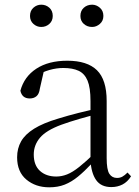

<svg xmlns="http://www.w3.org/2000/svg" viewBox="-20 -785 591 819"><path d="M190 14Q132 14 92.5 -19Q53 -52 53 -114Q53 -152 70 -182Q87 -212 125.5 -236Q164 -260 228 -279Q270 -292 315.5 -303.5Q361 -315 401 -324V-300Q361 -290 319.5 -278Q278 -266 242 -253Q177 -229 150.5 -197.5Q124 -166 124 -126Q124 -80 150.5 -56Q177 -32 220 -32Q243 -32 266 -41Q289 -50 318 -73Q347 -96 386 -134L393 -88H372Q340 -54 312.5 -31.5Q285 -9 256 2.5Q227 14 190 14ZM455 13Q411 13 390 -17Q369 -47 366 -101V-105V-354Q366 -411 353.5 -441Q341 -471 315.5 -483Q290 -495 250 -495Q221 -495 191 -486.5Q161 -478 129 -459L168 -486L150 -407Q147 -384 135.5 -374.5Q124 -365 107 -365Q74 -365 67 -398Q83 -458 135 -492Q187 -526 267 -526Q352 -526 393.5 -485.5Q435 -445 435 -354V-111Q435 -61 446.5 -43.5Q458 -26 479 -26Q492 -26 502 -31.5Q512 -37 524 -49L539 -33Q524 -9 502.5 2Q481 13 455 13ZM156 -670Q137 -670 122.5 -683Q108 -696 108 -717Q108 -739 122.5 -752Q137 -765 156 -765Q176 -765 190.5 -752Q205 -739 205 -717Q205 -696 190.5 -683Q176 -670 156 -670ZM373 -670Q352 -670 337.5 -683Q323 -696 323 -717Q323 -739 337.5 -752Q352 -765 373 -765Q391 -765 406 -752Q421 -739 421 -717Q421 -696 406 -683Q391 -670 373 -670Z"/></svg>

Font: Noto Serif SC ExtraLight Light
Style: Regular
Weight: 300
Version: Version 2.002-H1;hotconv 1.1.0;makeotfexe 2.6.0